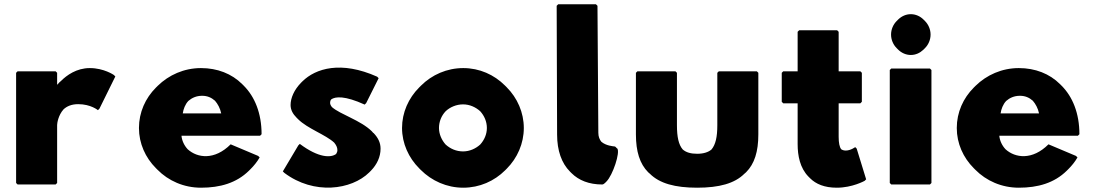

<svg xmlns="http://www.w3.org/2000/svg" viewBox="-20 -852 5100 894"><path d="M246 -457V-513L239 -520H62L55 -513V0L62 7H239L246 0V-270C246 -278 251 -315 276 -343C291 -357 313 -367 344 -367C403 -367 436 -339 436 -339L443 -346L517 -496L510 -503C510 -503 464 -535 398 -535C336 -535 290 -501 264 -475L256 -468C252 -464 249 -460 246 -457Z M831 -324C834 -344 842 -366 857 -382C873 -396 894 -406 921 -406C945 -406 964 -398 981 -383C994 -368 1005 -348 1010 -324ZM1054 -180C979 -105 899 -116 854 -157C838 -174 827 -197 825 -220H1191L1198 -227C1198 -325 1166 -402 1115 -453L1108 -460C1059 -509 992 -535 916 -535C837 -535 766 -503 714 -452L713 -451L706 -444C657 -395 627 -329 627 -256C627 -184 657 -118 706 -69L713 -62C764 -10 836 22 916 22C1005 22 1081 0 1139 -57L1140 -58L1147 -65C1162 -80 1177 -98 1189 -119L1182 -126Z M1376 -182 1369 -175 1297 -54 1304 -47C1442 57 1617 32 1699 -49L1700 -50L1707 -57C1735 -86 1752 -121 1752 -160C1752 -189 1739 -212 1720 -232L1719 -233H1718L1711 -241C1659 -292 1565 -319 1526 -353C1521 -359 1517 -366 1517 -373C1517 -378 1518 -384 1522 -389C1541 -403 1586 -407 1678 -365L1685 -372L1743 -488L1736 -495C1568 -570 1450 -534 1388 -473L1381 -466C1350 -434 1333 -396 1333 -363C1333 -340 1344 -321 1361 -304L1368 -297C1412 -253 1496 -225 1536 -188C1545 -177 1551 -166 1551 -153C1551 -147 1549 -141 1545 -135C1521 -117 1464 -116 1376 -182Z M2024 -256C2024 -285 2035 -313 2055 -334C2075 -353 2105 -366 2136 -366C2167 -366 2195 -353 2216 -334C2235 -313 2247 -286 2247 -256C2247 -227 2235 -200 2216 -179C2195 -160 2167 -147 2136 -147C2105 -147 2077 -159 2055 -179C2037 -199 2024 -227 2024 -256ZM1852 -256C1852 -184 1883 -117 1932 -68L1939 -61C1990 -10 2060 22 2137 22C2213 22 2282 -9 2332 -59L2339 -66C2389 -116 2419 -184 2419 -256C2419 -328 2389 -396 2339 -446L2338 -447L2331 -454C2281 -504 2213 -535 2137 -535C2061 -535 1991 -504 1940 -453L1939 -452L1932 -445C1882 -395 1852 -328 1852 -256Z M2784 7C2788 7 2793 4 2797 0L2804 -7C2833 -36 2869 -143 2854 -161H2853L2846 -168C2845 -169 2844 -170 2842 -170C2835 -171 2802 -173 2780 -192C2772 -202 2766 -215 2766 -234L2762 -825L2755 -832H2579L2572 -825L2574 -225C2574 -151 2595 -92 2634 -53L2641 -46C2675 -12 2723 7 2784 7Z M3132 -513 3125 -520H2948L2941 -513V-226C2941 -147 2959 -89 2998 -50L3006 -43C3051 2 3123 22 3226 22C3329 22 3401 2 3446 -43L3454 -50C3493 -89 3511 -146 3511 -226V-513L3504 -520H3327L3320 -513V-269C3320 -214 3312 -179 3293 -156C3278 -143 3255 -136 3226 -136C3197 -136 3175 -142 3159 -156C3140 -178 3132 -214 3132 -269Z M3694 -520H3627L3620 -513V-378L3627 -371H3694V-181C3694 -127 3705 -70 3744 -30L3745 -29L3752 -22C3779 5 3819 22 3876 22C3949 22 4006 -10 4006 -10L4013 -17L3969 -160L3962 -167C3962 -167 3941 -151 3918 -151C3910 -151 3903 -153 3897 -157C3889 -167 3885 -187 3885 -215V-371H3986L3993 -378V-513L3986 -520H3885V-704L3878 -711H3701L3694 -704Z M4129 -691C4129 -667 4139 -644 4155 -628L4162 -621C4177 -606 4198 -596 4221 -596C4243 -596 4263 -605 4279 -620L4280 -621L4287 -628C4303 -644 4313 -667 4313 -691C4313 -715 4303 -738 4287 -754L4280 -761C4265 -776 4244 -786 4221 -786C4199 -786 4179 -777 4163 -762L4162 -761L4155 -754C4139 -738 4129 -715 4129 -691ZM4123 0 4130 7H4310L4317 0V-526L4310 -533H4130L4123 -526Z M4639 -324C4642 -344 4650 -366 4665 -382C4681 -396 4702 -406 4729 -406C4753 -406 4772 -398 4789 -383C4802 -368 4813 -348 4818 -324ZM4862 -180C4787 -105 4707 -116 4662 -157C4646 -174 4635 -197 4633 -220H4999L5006 -227C5006 -325 4974 -402 4923 -453L4916 -460C4867 -509 4800 -535 4724 -535C4645 -535 4574 -503 4522 -452L4521 -451L4514 -444C4465 -395 4435 -329 4435 -256C4435 -184 4465 -118 4514 -69L4521 -62C4572 -10 4644 22 4724 22C4813 22 4889 0 4947 -57L4948 -58L4955 -65C4970 -80 4985 -98 4997 -119L4990 -126Z"/></svg>

Font: Hussar Woodtype
Style: Blk
Weight: 900
Foundry: Cannot Into Space Fonts
Version: Version 1.07